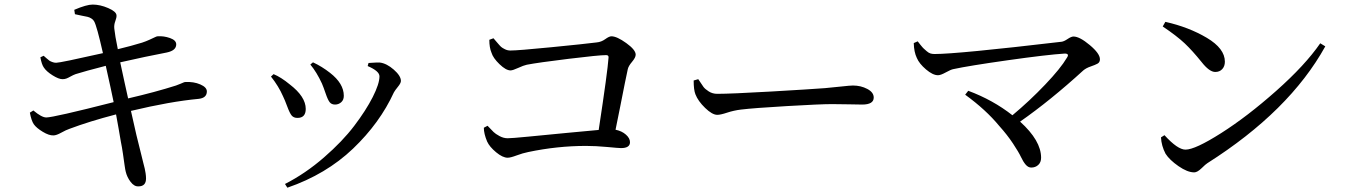

<svg xmlns="http://www.w3.org/2000/svg" viewBox="-20 -787 6020 857"><path d="M314.5 -723.6 311.5 -743.2Q366.2 -766.6 393.6 -766.6Q426.8 -766.6 462.9 -751Q499 -735.4 500 -718.8Q501 -709 494.6 -692.4Q488.3 -675.8 490.2 -659.2Q493.2 -628.9 505.9 -567.4Q566.4 -582 614.3 -596.7Q631.8 -602.5 647.9 -609.9Q664.1 -617.2 671.9 -621.1Q679.7 -625 683.6 -625Q710.9 -627 738.8 -617.2Q766.6 -607.4 766.6 -588.9Q766.6 -561.5 724.6 -552.7Q632.8 -535.2 516.6 -508.8Q523.4 -477.5 535.6 -420.9Q547.9 -364.3 551.8 -347.7Q673.8 -376 765.6 -405.3Q776.4 -409.2 785.6 -413.1Q794.9 -417 799.3 -418.9Q803.7 -420.9 807.6 -420.9Q844.7 -422.9 874 -410.2Q903.3 -397.5 903.3 -378.9Q903.3 -349.6 866.2 -345.7Q740.2 -334 564.5 -292Q589.8 -175.8 611.3 -93.8Q614.3 -81.1 619.1 -62Q624 -43 626 -34.7Q627.9 -26.4 629.9 -13.7Q631.8 -1 631.8 9.8Q631.8 44.9 597.7 44.9Q579.1 45.9 563 24.9Q546.9 3.9 541 -21.5Q539.1 -28.3 536.1 -49.3Q533.2 -70.3 528.8 -100.6Q524.4 -130.9 519.5 -154.3Q516.6 -171.9 509.3 -213.9Q502 -255.9 498 -276.4Q377.9 -245.1 290 -211.9Q275.4 -207 253.4 -194.8Q231.4 -182.6 218.8 -182.6Q199.2 -181.6 170.9 -198.7Q142.6 -215.8 130.9 -232.4Q120.1 -248 113.3 -284.2L128.9 -293.9Q166 -262.7 186.5 -262.7Q218.8 -262.7 487.3 -331.1Q476.6 -383.8 452.1 -493.2Q357.4 -468.8 317.4 -456.1Q306.6 -452.1 295.4 -445.8Q284.2 -439.5 276.4 -436.5Q268.6 -433.6 258.8 -433.6Q242.2 -433.6 214.8 -450.7Q187.5 -467.8 175.8 -485.4Q166 -499 160.2 -531.2L174.8 -538.1Q175.8 -537.1 186.5 -527.8Q197.3 -518.6 200.7 -516.1Q204.1 -513.7 212.9 -510.3Q221.7 -506.8 230.5 -506.8Q249 -506.8 439.5 -549.8Q412.1 -670.9 400.4 -691.4Q396.5 -699.2 387.7 -704.6Q378.9 -710 370.6 -711.9Q362.3 -713.9 343.8 -717.3Q325.2 -720.7 314.5 -723.6Z M1417 -414.1Q1393.6 -464.8 1365.2 -499L1377 -508.8Q1417 -490.2 1453.1 -461.9Q1514.6 -414.1 1514.6 -359.4Q1514.6 -340.8 1502.9 -330.6Q1491.2 -320.3 1475.6 -320.3Q1460 -320.3 1451.7 -330.6Q1443.4 -340.8 1433.6 -369.6Q1423.8 -398.4 1417 -414.1ZM1738.3 -375Q1675.8 -238.3 1555.7 -123.5Q1435.5 -8.8 1262.7 50.8L1252 34.2Q1343.8 -12.7 1426.3 -84.5Q1508.8 -156.2 1561 -225.1Q1613.3 -293.9 1643.6 -353.5Q1673.8 -413.1 1673.8 -446.3Q1673.8 -469.7 1621.1 -492.2L1625 -505.9Q1667 -508.8 1675.8 -507.8Q1706.1 -503.9 1737.8 -476.1Q1769.5 -448.2 1769.5 -425.8Q1769.5 -416 1756.3 -399.9Q1743.2 -383.8 1738.3 -375ZM1243.2 -357.4Q1223.6 -402.3 1189.5 -445.3L1201.2 -456.1Q1234.4 -442.4 1273.4 -410.2Q1344.7 -355.5 1344.7 -300.8Q1344.7 -260.7 1307.6 -260.7Q1291 -260.7 1282.2 -271Q1273.4 -281.2 1262.2 -311.5Q1251 -341.8 1243.2 -357.4Z M2164.1 -609.4 2182.6 -616.2Q2185.5 -613.3 2198.2 -598.1Q2210.9 -583 2216.3 -578.1Q2221.7 -573.2 2233.4 -567.4Q2245.1 -561.5 2257.8 -561.5Q2292 -561.5 2440.9 -576.2Q2589.8 -590.8 2643.6 -597.7Q2664.1 -599.6 2681.6 -612.3Q2699.2 -625 2709 -625Q2733.4 -625 2775.4 -594.7Q2817.4 -564.5 2817.4 -543Q2817.4 -530.3 2801.3 -511.2Q2785.2 -492.2 2782.2 -478.5Q2777.3 -458 2769 -415.5Q2760.7 -373 2748.5 -312Q2736.3 -251 2727.5 -208Q2755.9 -202.1 2773.9 -186Q2792 -169.9 2792 -152.3Q2792 -126 2752 -126Q2741.2 -126 2690.4 -130.9Q2639.6 -135.7 2595.7 -135.7Q2467.8 -135.7 2337.9 -108.4Q2313.5 -103.5 2286.1 -93.3Q2258.8 -83 2246.1 -83Q2223.6 -83 2194.3 -107.4Q2165 -131.8 2154.3 -155.3Q2139.6 -190.4 2139.6 -216.8L2156.2 -225.6Q2174.8 -206.1 2183.1 -197.8Q2191.4 -189.5 2209.5 -179.7Q2227.5 -169.9 2246.1 -169.9Q2263.7 -169.9 2338.9 -177.2Q2414.1 -184.6 2510.3 -193.8Q2606.4 -203.1 2652.3 -207Q2692.4 -469.7 2696.3 -530.3Q2697.3 -541 2685.5 -541Q2653.3 -541 2517.6 -524.4Q2381.8 -507.8 2331.1 -498Q2317.4 -495.1 2293 -483.9Q2268.6 -472.7 2258.8 -472.7Q2238.3 -472.7 2209.5 -500.5Q2180.7 -528.3 2173.8 -551.8Q2164.1 -574.2 2164.1 -609.4Z M3076.2 -427.7 3096.7 -433.6Q3113.3 -408.2 3120.1 -398.9Q3127 -389.6 3143.6 -378.9Q3160.2 -368.2 3181.6 -368.2Q3242.2 -368.2 3420.4 -378.4Q3598.6 -388.7 3662.1 -393.6Q3696.3 -396.5 3735.4 -400.9Q3774.4 -405.3 3787.1 -405.3Q3822.3 -405.3 3851.1 -390.1Q3879.9 -375 3879.9 -351.6Q3879.9 -320.3 3828.1 -320.3Q3813.5 -320.3 3771.5 -321.3Q3729.5 -322.3 3693.4 -322.3Q3642.6 -322.3 3492.7 -313.5Q3342.8 -304.7 3287.1 -297.9Q3254.9 -293.9 3225.6 -284.2Q3196.3 -274.4 3181.6 -274.4Q3159.2 -274.4 3127.4 -305.2Q3095.7 -335.9 3084 -366.2Q3076.2 -385.7 3076.2 -427.7Z M4058.6 -594.7 4076.2 -602.5Q4078.1 -599.6 4088.4 -586.9Q4098.6 -574.2 4103 -570.3Q4107.4 -566.4 4116.2 -558.6Q4125 -550.8 4133.3 -548.3Q4141.6 -545.9 4151.4 -545.9Q4252.9 -545.9 4717.8 -600.6Q4728.5 -601.6 4745.1 -612.8Q4761.7 -624 4771.5 -624Q4798.8 -624 4844.2 -585.9Q4889.6 -547.9 4889.6 -522.5Q4889.6 -508.8 4878.9 -502.9Q4868.2 -497.1 4848.1 -490.2Q4828.1 -483.4 4815.4 -472.7Q4668.9 -338.9 4533.2 -244.1Q4627 -159.2 4627 -83Q4627 -62.5 4614.3 -50.8Q4601.6 -39.1 4583 -39.1Q4569.3 -39.1 4558.1 -52.2Q4546.9 -65.4 4537.1 -86.4Q4527.3 -107.4 4501.5 -146.5Q4475.6 -185.5 4440.4 -224.6Q4380.9 -296.9 4288.1 -364.3L4301.8 -381.8Q4412.1 -340.8 4499 -272.5Q4576.2 -336.9 4645 -409.2Q4713.9 -481.4 4742.2 -529.3Q4754.9 -547.9 4732.4 -547.9Q4654.3 -543 4478.5 -518.1Q4302.7 -493.2 4235.4 -478.5Q4224.6 -476.6 4201.7 -463.9Q4178.7 -451.2 4167 -451.2Q4143.6 -451.2 4113.3 -477.1Q4083 -502.9 4072.3 -528.3Q4059.6 -554.7 4058.6 -594.7Z M5169.9 -668.9 5181.6 -689.5Q5286.1 -666 5366.7 -618.2Q5447.3 -570.3 5447.3 -511.7Q5447.3 -491.2 5435.5 -478.5Q5423.8 -465.8 5404.3 -465.8Q5377.9 -465.8 5342.8 -510.7Q5302.7 -560.5 5268.1 -593.3Q5233.4 -626 5169.9 -668.9ZM5271.5 -119.1Q5314.5 -119.1 5430.7 -192.9Q5546.9 -266.6 5676.3 -381.3Q5805.7 -496.1 5873 -593.8L5895.5 -580.1Q5735.4 -291 5369.1 -58.6Q5362.3 -54.7 5343.3 -36.1Q5324.2 -17.6 5310.5 -17.6Q5280.3 -17.6 5240.2 -45.4Q5200.2 -73.2 5182.6 -100.6Q5164.1 -135.7 5162.1 -173.8L5177.7 -183.6Q5236.3 -119.1 5271.5 -119.1Z"/></svg>

Font: GenYoMin TW TTF Medium
Style: Regular
Weight: 500
Version: Version 1.300